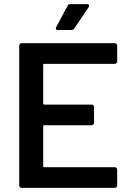

<svg xmlns="http://www.w3.org/2000/svg" viewBox="-20 -909 632 929"><path d="M547 -612Q547 -607 543.5 -603.5Q540 -600 535 -600H194Q189 -600 189 -595V-408Q189 -403 194 -403H423Q428 -403 431.5 -399.5Q435 -396 435 -391V-315Q435 -310 431.5 -306.5Q428 -303 423 -303H194Q189 -303 189 -298V-105Q189 -100 194 -100H535Q540 -100 543.5 -96.5Q547 -93 547 -88V-12Q547 -7 543.5 -3.5Q540 0 535 0H85Q80 0 76.5 -3.5Q73 -7 73 -12V-688Q73 -693 76.5 -696.5Q80 -700 85 -700H535Q540 -700 543.5 -696.5Q547 -693 547 -688ZM260 -764Q253 -764 251.5 -767Q250 -770 250 -772Q250 -774 252 -778L307 -881Q311 -889 322 -889H401Q408 -889 409.5 -886Q411 -883 411 -881Q411 -878 409 -874L340 -772Q335 -764 326 -764Z"/></svg>

Font: LinhAnh SemBd
Style: Regular
Weight: 600
Monospace: yes
Designer: Jeremy Tribby
Foundry: Tribby Type
Version: Version 1.408